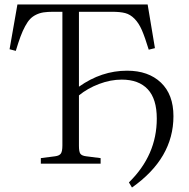

<svg xmlns="http://www.w3.org/2000/svg" viewBox="-20 -734 846 861"><path d="M571.8 106.9 558.1 84Q683.1 -38.1 683.1 -202.1Q683.1 -290.5 642.6 -333.7Q602.1 -377 525.9 -377Q475.6 -377 424.1 -357.4Q372.6 -337.9 334 -306.2V-80.1Q334 -53.7 340.3 -44.7Q346.7 -35.6 366.2 -33.2L431.2 -24.9V0H163.1V-24.9L227.1 -33.2Q246.1 -35.6 252.9 -45.4Q259.8 -55.2 259.8 -82V-681.2H219.2Q193.4 -681.2 175.5 -678.5Q157.7 -675.8 141.8 -668Q126 -660.2 115 -648.7Q104 -637.2 92.8 -616.5Q81.5 -595.7 72 -570.1Q62.5 -544.4 50.8 -505.9L22.9 -513.2L58.1 -713.9H642.1L674.8 -518.1L647 -511.2Q629.9 -567.4 616.2 -598.9Q602.5 -630.4 583.3 -649.9Q564 -669.4 541.5 -675.3Q519 -681.2 481.9 -681.2H334V-345.2Q435.1 -417 549.8 -417Q645.5 -417 701.7 -363.5Q757.8 -310.1 757.8 -212.9Q757.8 -23.9 571.8 106.9Z"/></svg>

Font: Literata Light
Style: Regular
Weight: 300
Designer: Latin by Veronika Burian and Jose Scaglione. Greek by Irene Vlachou. Cyrillic by Vera Evstafieva.
Foundry: TypeTogether
Version: Version 3.021